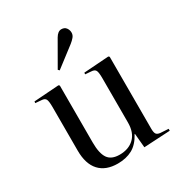

<svg xmlns="http://www.w3.org/2000/svg" viewBox="-183 -904 985 1047"><g transform="rotate(-30 309.5 -380.5)"><path d="M256 14Q181 14 141 -29.5Q101 -73 101 -157V-432Q101 -467 95 -480Q89 -493 67 -494L30 -497L31 -507L188 -518L194 -513V-154Q194 -86 215.5 -54.5Q237 -23 289 -23Q346 -23 380.5 -56Q415 -89 415 -153V-432Q415 -467 409 -480Q403 -493 381 -494L344 -497L345 -507L502 -518L508 -513V-60Q508 -36 514.5 -26.5Q521 -17 540 -15L590 -12V0L425 9L417 -80H415Q387 -28 348 -7Q309 14 256 14ZM235 -585 227 -593 315 -746Q332 -775 354 -775Q374 -775 384 -761.5Q394 -748 394 -731Q394 -716 383.5 -703.5Q373 -691 359 -680Z"/></g></svg>

Font: Literata 72pt
Style: Regular
Weight: 400
Designer: Latin by Veronika Burian and Jose Scaglione. Greek by Irene Vlachou. Cyrillic by Vera Evstafieva.
Foundry: TypeTogether
Version: Version 3.002